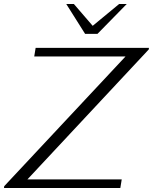

<svg xmlns="http://www.w3.org/2000/svg" viewBox="-44 -939 764 959"><path d="M-23 -9 583 -657H127L134 -700H700L699 -692L93 -43H564L557 0H-24ZM287 -919H325L419 -810L551 -919H589L443 -770H381Z"/></svg>

Font: Fahkwang Light
Style: Italic
Weight: 300
Italic angle: -10°
Version: Version 1.000; ttfautohint (v1.6)